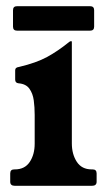

<svg xmlns="http://www.w3.org/2000/svg" viewBox="-20 -600 345 620"><path d="M279 -53Q292 -53 292 -40V-13Q292 0 277 0H28Q13 0 13 -13V-40Q13 -53 26 -53H28Q60 -53 76 -77Q92 -101 92 -136V-229Q92 -254 89 -276Q86 -298 75 -313.5Q64 -329 40 -331Q29 -332 29 -343V-373Q29 -378 32 -380.5Q35 -383 42 -384Q97 -397 132 -416Q167 -435 204 -465Q207 -467 209 -467H210Q212 -467 212 -465V-137Q212 -102 228 -77.5Q244 -53 276 -53ZM284 -514Q284 -501 271 -501H35Q22 -501 22 -514V-567Q22 -580 35 -580H271Q284 -580 284 -567Z"/></svg>

Font: Young Serif Light
Style: Regular
Weight: 300
Designer: Bastien Sozeau
Foundry: NBR — Bastien Sozeau
Version: Version 5.001